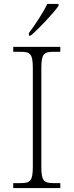

<svg xmlns="http://www.w3.org/2000/svg" viewBox="-20 -951 374 971"><path d="M126 -784V-771H135C179 -807 251 -886 276 -921V-931H219C198 -886 155 -822 126 -784ZM47 0H285V-25H251C202 -25 189 -35 189 -109V-605C189 -679 202 -689 251 -689H285V-714H47V-689H84C133 -689 146 -679 146 -605V-109C146 -35 133 -25 84 -25H47Z"/></svg>

Font: Noto Serif Lao ExtraLight
Style: Regular
Weight: 200
Designer: Monotype Design Team
Foundry: Monotype Imaging Inc.
Version: Version 2.003